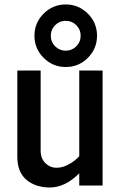

<svg xmlns="http://www.w3.org/2000/svg" viewBox="-20 -831 527 860"><path d="M227.1 -718.3Q207.5 -698.7 207.5 -670.9Q207.5 -643.1 227.1 -623.5Q246.6 -604 274.4 -604Q302.2 -604 321.8 -623.5Q341.3 -643.1 341.3 -670.9Q341.3 -698.7 321.8 -718.3Q302.2 -737.8 274.4 -737.8Q246.6 -737.8 227.1 -718.3ZM175.5 -571.8Q134.3 -612.8 134.3 -670.9Q134.3 -729 175.5 -770Q216.8 -811 274.7 -811Q332.5 -811 373.5 -770Q414.6 -729 414.6 -670.9Q414.6 -612.8 373.5 -571.8Q332.5 -530.8 274.7 -530.8Q216.8 -530.8 175.5 -571.8ZM57.6 -128.9V-515.1H162.1V-156.2Q162.1 -121.1 183.3 -100.3Q204.6 -79.6 233.6 -79.6Q262.7 -79.6 291.7 -96.9Q320.8 -114.3 335 -131.3V-515.1H439.5V0H335V-54.7Q271.5 8.8 203.1 8.8Q141.6 8.8 101.1 -23.4Q57.6 -58.1 57.6 -128.9Z"/></svg>

Font: News Cycle
Style: Bold
Weight: 700
Version: Version 0.5.1